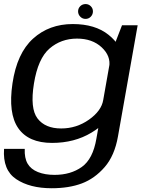

<svg xmlns="http://www.w3.org/2000/svg" viewBox="-29 -718 748 970"><path d="M232 233Q320 233 384.8 208.5Q449.5 184 499.8 126.2Q550 68.5 567 -29L666.5 -590.5H587.5L535.5 -456.5L458 -17.5Q440.5 85.5 384.2 125.5Q328 165.5 246.5 165.5Q198 165.5 162.5 151.2Q127 137 110.5 108.8Q94 80.5 96 34H-8.5Q-16 141 52.8 187Q121.5 233 232 233ZM234 4Q347 4 433.2 -48Q519.5 -100 528.5 -153L492.5 -213Q483.5 -158 420.5 -113.5Q357.5 -69 280 -69Q199.5 -69 160.8 -119.2Q122 -169.5 142.5 -296Q163 -422.5 221.2 -472.8Q279.5 -523 360 -523Q437.5 -523 484.8 -478.8Q532 -434.5 522.5 -380L578 -435.5Q587 -487.5 519.5 -542Q452 -596.5 338.5 -596.5Q219.5 -596.5 138 -522.8Q56.5 -449 34 -296.5Q11.5 -145 63.2 -70.5Q115 4 234 4ZM403 -622.5Q419 -622.5 429.8 -633.8Q440.5 -645 440.5 -660.5Q440.5 -676 429.5 -686.8Q418.5 -697.5 403.5 -697.5Q387.5 -697.5 376.5 -686.8Q365.5 -676 365.5 -660.5Q365.5 -645 376.5 -633.8Q387.5 -622.5 403 -622.5Z"/></svg>

Font: Anybody SemiExpanded
Style: Italic
Weight: 400
Width: 6
Italic angle: -10°
Version: Version 1.113;gftools[0.9.25]